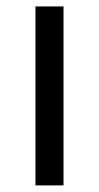

<svg xmlns="http://www.w3.org/2000/svg" viewBox="-20 -562 300 582"><path d="M87.5 0V-542.5H172.5V0Z"/></svg>

Font: Encode Sans Expanded Expanded
Style: Regular
Weight: 400
Width: 7
Designer: Multiple Designers
Foundry: Impallari Type
Version: Version 3.000; ttfautohint (v1.8.3) -l 8 -r 50 -G 200 -x 14 